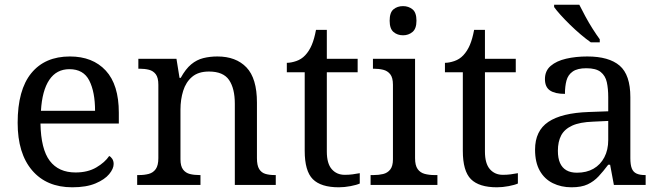

<svg xmlns="http://www.w3.org/2000/svg" viewBox="-20 -786 2807 816"><path d="M287 10Q178 10 116.5 -62Q55 -134 55 -264Q55 -404 113 -475Q171 -546 277 -546Q374 -546 429.5 -486Q485 -426 485 -307V-261H152Q154 -152 191.5 -102.5Q229 -53 301 -53Q353 -53 389.5 -74.5Q426 -96 444 -123Q451 -120 457 -111Q463 -102 463 -89Q463 -69 444 -46Q425 -23 386 -6.5Q347 10 287 10ZM384 -315Q384 -395 359.5 -443.5Q335 -492 275 -492Q220 -492 189.5 -446.5Q159 -401 154 -315Z M563 0V-42H571Q594 -42 612.5 -47Q631 -52 642 -67.5Q653 -83 653 -114V-426Q653 -456 642 -470.5Q631 -485 613 -489.5Q595 -494 573 -494H568V-536H730L743 -455H748Q769 -493 792.5 -512.5Q816 -532 844 -539Q872 -546 904 -546Q983 -546 1027.5 -499.5Q1072 -453 1072 -350V-114Q1072 -83 1081.5 -67.5Q1091 -52 1108 -47Q1125 -42 1147 -42H1152V0H978V-345Q978 -410 953.5 -446Q929 -482 868 -482Q823 -482 796.5 -459.5Q770 -437 758.5 -400Q747 -363 747 -320V-109Q747 -80 758 -65.5Q769 -51 787 -46.5Q805 -42 827 -42H832V0Z M1420 10Q1344 10 1309.5 -24.5Q1275 -59 1275 -145V-479H1199V-519Q1217 -519 1239 -526.5Q1261 -534 1277 -551Q1294 -569 1305 -595Q1316 -621 1323 -659H1369V-536H1500V-479H1369V-142Q1369 -91 1390 -67Q1411 -43 1445 -43Q1463 -43 1478 -45Q1493 -47 1509 -50V-6Q1496 0 1470 5Q1444 10 1420 10Z M1555 0V-42H1568Q1590 -42 1608.5 -46.5Q1627 -51 1638.5 -65.5Q1650 -80 1650 -109V-426Q1650 -456 1638.5 -470.5Q1627 -485 1608.5 -489.5Q1590 -494 1568 -494H1565V-536H1744V-114Q1744 -83 1755 -67.5Q1766 -52 1785 -47Q1804 -42 1826 -42H1839V0ZM1693 -636Q1669 -636 1652.5 -650Q1636 -664 1636 -698Q1636 -733 1652.5 -746.5Q1669 -760 1693 -760Q1716 -760 1733 -746.5Q1750 -733 1750 -698Q1750 -664 1733 -650Q1716 -636 1693 -636Z M2092 10Q2016 10 1981.5 -24.5Q1947 -59 1947 -145V-479H1871V-519Q1889 -519 1911 -526.5Q1933 -534 1949 -551Q1966 -569 1977 -595Q1988 -621 1995 -659H2041V-536H2172V-479H2041V-142Q2041 -91 2062 -67Q2083 -43 2117 -43Q2135 -43 2150 -45Q2165 -47 2181 -50V-6Q2168 0 2142 5Q2116 10 2092 10Z M2409 10Q2365 10 2329.5 -7.5Q2294 -25 2274 -60.5Q2254 -96 2254 -150Q2254 -230 2310.5 -268Q2367 -306 2482 -310L2565 -313V-373Q2565 -409 2559 -436.5Q2553 -464 2533 -480Q2513 -496 2472 -496Q2434 -496 2414 -482Q2394 -468 2387.5 -443.5Q2381 -419 2381 -387Q2339 -387 2317.5 -401.5Q2296 -416 2296 -450Q2296 -485 2320.5 -506Q2345 -527 2386 -536.5Q2427 -546 2476 -546Q2568 -546 2613.5 -507Q2659 -468 2659 -373V-114Q2659 -86 2665 -70.5Q2671 -55 2685 -48.5Q2699 -42 2721 -42H2724V0H2589L2573 -86H2565Q2544 -58 2524 -36.5Q2504 -15 2477.5 -2.5Q2451 10 2409 10ZM2432 -52Q2473 -52 2502.5 -69Q2532 -86 2548.5 -117.5Q2565 -149 2565 -191V-272L2501 -269Q2444 -267 2411.5 -252Q2379 -237 2365 -210.5Q2351 -184 2351 -145Q2351 -114 2360 -93.5Q2369 -73 2387 -62.5Q2405 -52 2432 -52ZM2491 -606Q2471 -620 2448 -639.5Q2425 -659 2402.5 -681Q2380 -703 2362 -723Q2344 -743 2335 -756V-766H2442Q2453 -744 2467.5 -717Q2482 -690 2498.5 -664Q2515 -638 2529 -619V-606Z"/></svg>

Font: Noto Serif Kannada
Style: Regular
Weight: 400
Designer: Universal Thirst, Indian Type Foundry and the Monotype Design Team
Foundry: Monotype Imaging Inc.
Version: Version 2.003